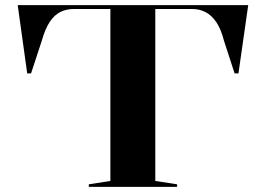

<svg xmlns="http://www.w3.org/2000/svg" viewBox="-20 -728 1035 748"><path d="M326 0V-10L410 -23V-693H268Q239 -693 215.5 -681.5Q192 -670 174 -643Q156 -616 143 -570L101 -442H86L49 -708H947L909 -442H894L853 -568Q841 -615 822.5 -642Q804 -669 780.5 -681Q757 -693 728 -693H585V-23L670 -10V0Z"/></svg>

Font: Kalnia SemiExpanded
Style: Regular
Weight: 400
Width: 6
Designer: Frida Medrano
Foundry: Frida Medrano
Version: Version 1.105